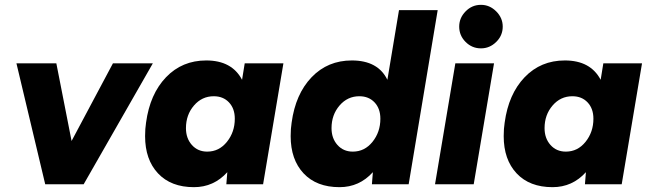

<svg xmlns="http://www.w3.org/2000/svg" viewBox="-20 -762 2683 794"><path d="M48 -500H213L276 -179L447 -500H612L326 0H167Z M920 -50Q864 12 782 12Q687 12 633.5 -45Q580 -102 580 -199Q580 -230 584 -255Q600 -373 666.5 -442.5Q733 -512 833 -512Q939 -512 981 -432L992 -500H1152L1068 0H916ZM837 -135Q886 -135 918.5 -175.5Q951 -216 951 -271Q951 -313 927 -338.5Q903 -364 864 -364Q815 -364 782 -325.5Q749 -287 749 -232Q749 -190 773.5 -162.5Q798 -135 837 -135Z M1522 -50Q1466 12 1384 12Q1289 12 1235.5 -45Q1182 -102 1182 -199Q1182 -230 1186 -255Q1202 -373 1268.5 -442.5Q1335 -512 1435 -512Q1543 -512 1582 -432L1630 -720H1790L1670 0H1518ZM1439 -135Q1488 -135 1520.5 -175.5Q1553 -216 1553 -271Q1553 -313 1529 -338.5Q1505 -364 1466 -364Q1417 -364 1384 -325.5Q1351 -287 1351 -232Q1351 -190 1375.5 -162.5Q1400 -135 1439 -135Z M1863 -500H2023L1939 0H1779ZM1879 -652Q1879 -688 1905.5 -715Q1932 -742 1969 -742Q2005 -742 2032 -715Q2059 -688 2059 -652Q2059 -615 2032 -588.5Q2005 -562 1969 -562Q1932 -562 1905.5 -588.5Q1879 -615 1879 -652Z M2403 -50Q2347 12 2265 12Q2170 12 2116.5 -45Q2063 -102 2063 -199Q2063 -230 2067 -255Q2083 -373 2149.5 -442.5Q2216 -512 2316 -512Q2422 -512 2464 -432L2475 -500H2635L2551 0H2399ZM2320 -135Q2369 -135 2401.5 -175.5Q2434 -216 2434 -271Q2434 -313 2410 -338.5Q2386 -364 2347 -364Q2298 -364 2265 -325.5Q2232 -287 2232 -232Q2232 -190 2256.5 -162.5Q2281 -135 2320 -135Z"/></svg>

Font: Oak Sans ExtraBold
Style: Italic
Weight: 800
Italic angle: -9.49998°
Foundry: Erik Kennedy, Walven
Version: Version 1.000